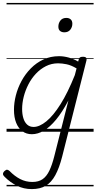

<svg xmlns="http://www.w3.org/2000/svg" viewBox="-45 -905 663 1319"><path d="M173 394Q118 394 71.5 371Q25 348 -13 310Q-24 300 -24.5 290.5Q-25 281 -14 270Q-3 260 4.5 261Q12 262 21 270Q55 305 93.5 325Q132 345 177 345Q220 345 247.5 326Q275 307 294 267.5Q313 228 328 168L425 -215Q383 -135 340.5 -83.5Q298 -32 256.5 -7.5Q215 17 174 17Q136 17 108.5 -3.5Q81 -24 66 -61.5Q51 -99 51 -151Q51 -199 64 -250Q77 -301 103 -349Q129 -397 167 -435.5Q205 -474 253.5 -496.5Q302 -519 361 -519Q393 -519 427.5 -509.5Q462 -500 492 -482L496 -497Q498 -507 505 -511Q512 -515 524 -515Q542 -515 547 -508Q552 -501 549 -490L382 171Q362 249 335 298.5Q308 348 269.5 371Q231 394 173 394ZM186 -33Q226 -33 273.5 -71.5Q321 -110 371 -189.5Q421 -269 469 -389L481 -435Q444 -457 412.5 -463.5Q381 -470 354 -470Q309 -470 270.5 -450.5Q232 -431 201.5 -398.5Q171 -366 150 -325Q129 -284 118 -240.5Q107 -197 107 -156Q107 -121 115.5 -93Q124 -65 141.5 -49Q159 -33 186 -33ZM397 -683Q379 -683 367.5 -692.5Q356 -702 356 -722Q356 -746 370 -764Q384 -782 411 -782Q429 -782 440.5 -772Q452 -762 452 -742Q452 -719 438 -701Q424 -683 397 -683ZM0 365H598V375H0ZM0 -20H598V0H0ZM0 -505H598V-500H0ZM0 -885H598V-875H0Z"/></svg>

Font: Playwrite IS Guides
Style: Regular
Weight: 400
Designer: Veronika Burian, José Scaglione
Foundry: TypeTogether
Version: Version 1.003